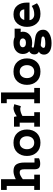

<svg xmlns="http://www.w3.org/2000/svg" viewBox="1324 -2114 1014 3702"><g transform="rotate(-90 1831.0 -263.0)"><path d="M227 -110H314V0H20V-110H97V-640H20V-750H227V-466Q313 -510 382 -510Q476 -510 512 -455Q548 -400 548 -303V-105H630V-18Q587 5 526 5Q465 5 441.5 -22Q418 -49 418 -110V-303Q418 -347 406 -368.5Q394 -390 350 -390Q306 -390 227 -330Z M742 -63.5Q675 -137 675 -250Q675 -363 742 -436.5Q809 -510 930 -510Q1051 -510 1118 -436.5Q1185 -363 1185 -250Q1185 -137 1118 -63.5Q1051 10 930 10Q809 10 742 -63.5ZM838 -350.5Q805 -311 805 -250Q805 -189 838 -149.5Q871 -110 930 -110Q989 -110 1022 -149.5Q1055 -189 1055 -250Q1055 -311 1022 -350.5Q989 -390 930 -390Q871 -390 838 -350.5Z M1447 -110H1519V0H1240V-110H1317V-390H1240V-500H1428L1440 -447Q1533 -510 1602 -510L1673 -495L1635 -368L1590 -380Q1522 -380 1447 -338Z M1692 -640V-750H1899V-110H1986V0H1691V-110H1769V-640Z M2113 -63.5Q2046 -137 2046 -250Q2046 -363 2113 -436.5Q2180 -510 2301 -510Q2422 -510 2489 -436.5Q2556 -363 2556 -250Q2556 -137 2489 -63.5Q2422 10 2301 10Q2180 10 2113 -63.5ZM2209 -350.5Q2176 -311 2176 -250Q2176 -189 2209 -149.5Q2242 -110 2301 -110Q2360 -110 2393 -149.5Q2426 -189 2426 -250Q2426 -311 2393 -350.5Q2360 -390 2301 -390Q2242 -390 2209 -350.5Z M2692 -206Q2641 -253 2641 -330.5Q2641 -408 2698 -459Q2755 -510 2856 -510Q2920 -510 2964 -488H3129V-371H3063Q3071 -347 3071 -330Q3071 -252 3014 -201Q2957 -150 2856 -150Q2819 -150 2784 -158Q2776 -157 2769.5 -150.5Q2763 -144 2763 -135Q2763 -126 2770 -122Q2781 -114 2813 -111L2961 -90Q3029 -80 3069 -40.5Q3109 -1 3109 66.5Q3109 134 3036 179Q2963 224 2851 224Q2739 224 2684 183Q2629 142 2629 79Q2629 47 2643 19.5Q2657 -8 2687 -20Q2633 -42 2633 -108.5Q2633 -175 2692 -206ZM2793 -373.5Q2771 -357 2771 -330Q2771 -303 2793 -286.5Q2815 -270 2856 -270Q2897 -270 2919 -286.5Q2941 -303 2941 -330Q2941 -357 2919 -373.5Q2897 -390 2856 -390Q2815 -390 2793 -373.5ZM2759 73Q2759 104 2845 104Q2904 104 2941.5 93Q2979 82 2979 60Q2979 34 2934 29L2811 15Q2790 19 2774.5 36Q2759 53 2759 73Z M3632 -254V-201H3294Q3297 -161 3327.5 -135.5Q3358 -110 3399 -110Q3440 -110 3468.5 -116Q3497 -122 3508.5 -127Q3520 -132 3543 -145L3567 -158L3619 -57Q3537 10 3415 10Q3293 10 3228.5 -63.5Q3164 -137 3164 -250Q3164 -363 3228.5 -436.5Q3293 -510 3404.5 -510Q3516 -510 3574 -438Q3632 -366 3632 -254ZM3298 -302H3502Q3498 -342 3474.5 -366Q3451 -390 3407.5 -390Q3364 -390 3335.5 -365.5Q3307 -341 3298 -302Z"/></g></svg>

Font: Cherry Swash
Style: Bold
Weight: 700
Designer: Kasatkina Nataliya
Foundry: Nataliya Kasatkina
Version: Version 1.001